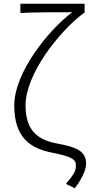

<svg xmlns="http://www.w3.org/2000/svg" viewBox="-20 -815 488 1037"><path d="M384 202C426 146 445 100 445 69C445 1 393 -20 293 -39C193 -57 118 -101 118 -246C118 -415 299 -645 433 -745H437V-795H90V-745C163 -749 301 -749 370 -749C243 -653 57 -426 57 -244C57 -69 148 -13 259 9C368 31 390 45 390 79C390 110 378 128 336 178Z"/></svg>

Font: Noto Sans CJK JP Light
Style: Regular
Weight: 300
Designer: Ryoko NISHIZUKA (kana & ideographs); Paul D. Hunt (Latin, Greek & Cyrillic); Wenlong ZHANG (bopomofo); Sandoll Communica
Foundry: Adobe Systems Incorporated
Version: Version 1.004;PS 1.004;hotconv 1.0.82;makeotf.lib2.5.63406